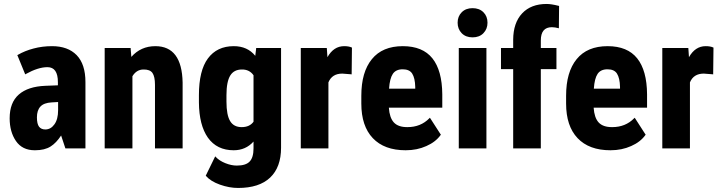

<svg xmlns="http://www.w3.org/2000/svg" viewBox="-20 -742 3606 960"><path d="M270.5 -190.9V-231.9L238.3 -230Q199.7 -228 182.1 -209.2Q164.6 -190.4 164.6 -155.3Q164.6 -122.6 175.3 -108.4Q186 -94.7 206.5 -94.7Q233.9 -94.7 252 -120.1Q270.5 -145.5 270.5 -190.9ZM147.9 -499.5Q191.4 -511.2 240.2 -511.2Q319.3 -511.2 363.3 -466.3Q407.2 -420.9 407.2 -331.5V-3.4V0H403.3H309.6H307.1L306.2 -2.4L285.6 -64.5Q261.2 -27.3 233.4 -9.8Q203.6 9.3 155.3 9.3Q154.8 9.3 154.3 9.3Q154.3 9.3 153.8 9.3Q91.3 9.3 59.6 -37.1Q43.9 -60.1 36.1 -88.4Q28.3 -116.7 28.3 -150.4Q28.3 -229.5 74.2 -269.5Q120.1 -309.6 207 -313L269.5 -315.4V-331.1Q269.5 -406.2 217.3 -406.2Q170.9 -406.2 109.4 -372.1L106 -370.1L104.5 -374L67.9 -463.4L66.4 -466.3L69.3 -467.8Q105 -488.3 147.9 -499.5Z M633.3 -502V-499L636.7 -457.5Q684.1 -511.2 756.8 -511.2Q889.6 -511.2 893.1 -329.1V-3.4V0H890.1H758.3H754.9V-3.4V-317.9Q754.9 -358.9 742.2 -377.4Q729.5 -395 697.8 -394.5Q662.6 -394.5 642.1 -360.8V-3.4V0H638.7H506.8H503.4V-3.4V-498.5V-502H506.8H630.4Z M1112.3 -266.1V-233.9Q1112.3 -166.5 1130.9 -136.2Q1148.9 -106.4 1188.5 -106.4Q1228 -106.4 1247.6 -133.3V-365.7Q1227.1 -395 1189.5 -394.5Q1150.4 -394.5 1131.8 -365.2Q1112.3 -334.5 1112.3 -266.1ZM974.6 -229.5V-266.1Q974.6 -389.2 1019.5 -449.7Q1064.9 -511.2 1148.9 -511.2Q1217.3 -511.2 1256.3 -462.9L1260.7 -499V-502H1263.7H1382.3H1385.3V-498.5V-3.4Q1385.3 94.2 1330.6 146Q1275.9 197.8 1170.4 197.8Q1126.5 197.8 1079.6 181.2Q1033.2 164.6 1010.3 138.2L1008.8 136.2L1009.8 134.3L1054.2 43.5L1056.2 39.6L1059.1 43Q1077.1 62 1106.4 73.7Q1136.7 85.9 1164.1 85.9Q1209 85.9 1228 65.9Q1247.6 45.9 1247.6 0V-34.2Q1208.5 9.3 1148.4 9.3Q1064.5 9.3 1019.5 -53.7Q975.6 -116.2 974.6 -229.5Z M1738.3 -370.1 1734.9 -370.6 1691.4 -374Q1640.1 -374 1622.1 -330.1V-3.4V0H1618.7H1487.3H1483.9V-3.4V-498.5V-502H1487.3H1610.8H1613.8L1614.3 -499L1617.2 -456.1Q1648.4 -511.2 1700.7 -511.2Q1723.6 -511.2 1737.8 -504.9L1739.7 -503.9V-502L1738.3 -373.5Z M1925.3 -298.8H2056.2V-307.6Q2055.2 -351.6 2041 -374Q2027.3 -395.5 1993.4 -395.5Q1959.5 -395.5 1944.1 -372.6Q1928.7 -349.6 1925.3 -298.8ZM2111.8 -11.7Q2065.4 9.3 2008.3 9.3Q1901.4 9.3 1844 -51.3Q1786.6 -111.8 1786.6 -224.1V-263.2Q1786.6 -381.8 1839.4 -446.3Q1892.1 -511.2 1994.1 -511.2Q2093.3 -511.2 2142.1 -450.2Q2190.4 -389.6 2191.4 -270.5V-207V-203.6H2188.5H1924.3Q1927.7 -153.3 1949.2 -129.9Q1971.2 -106 2017.1 -106.4Q2083.5 -106.4 2126.5 -150.4L2129.4 -153.3L2131.8 -149.9L2183.1 -70.3L2184.6 -68.4L2183.1 -66.9Q2170.9 -49.8 2153.1 -35.9Q2135.3 -22 2111.8 -11.7Z M2268.1 -628.4Q2268.1 -660.2 2288.6 -680.7Q2309.1 -701.2 2342.8 -701.2Q2376.5 -701.2 2397 -680.9Q2417.5 -660.6 2417.5 -628.4Q2417.5 -597.2 2397.2 -576.2Q2377 -555.2 2342.8 -555.2Q2308.6 -555.2 2288.3 -576.2Q2268.1 -597.2 2268.1 -628.4ZM2412.1 0H2409.2H2277.3H2273.9V-3.4V-498.5V-502H2277.3H2409.2H2412.1V-498.5V-3.4Z M2545.9 0V-3.4V-396.5H2488.3H2484.9V-399.9V-498.5V-502H2488.3H2545.9V-543.5Q2546.4 -627.9 2590.6 -675Q2634.8 -722.2 2712.9 -722.2Q2736.3 -722.2 2772.9 -712.9L2775.4 -712.4V-709.5L2774.4 -605V-600.6L2770 -601.6Q2756.8 -605.5 2739.3 -606Q2684.1 -606 2684.1 -539.6V-502H2759.3H2762.2V-498.5V-399.9V-396.5H2759.3H2684.1V-3.4V0H2680.7H2548.8Z M2949.2 -298.8H3080.1V-307.6Q3079.1 -351.6 3064.9 -374Q3051.3 -395.5 3017.3 -395.5Q2983.4 -395.5 2968 -372.6Q2952.6 -349.6 2949.2 -298.8ZM3135.7 -11.7Q3089.4 9.3 3032.2 9.3Q2925.3 9.3 2867.9 -51.3Q2810.5 -111.8 2810.5 -224.1V-263.2Q2810.5 -381.8 2863.3 -446.3Q2916 -511.2 3018.1 -511.2Q3117.2 -511.2 3166 -450.2Q3214.4 -389.6 3215.3 -270.5V-207V-203.6H3212.4H2948.2Q2951.7 -153.3 2973.1 -129.9Q2995.1 -106 3041 -106.4Q3107.4 -106.4 3150.4 -150.4L3153.3 -153.3L3155.8 -149.9L3207 -70.3L3208.5 -68.4L3207 -66.9Q3194.8 -49.8 3177 -35.9Q3159.2 -22 3135.7 -11.7Z M3545.9 -370.1 3542.5 -370.6 3499 -374Q3447.8 -374 3429.7 -330.1V-3.4V0H3426.3H3294.9H3291.5V-3.4V-498.5V-502H3294.9H3418.5H3421.4L3421.9 -499L3424.8 -456.1Q3456.1 -511.2 3508.3 -511.2Q3531.2 -511.2 3545.4 -504.9L3547.4 -503.9V-502L3545.9 -373.5Z"/></svg>

Font: MAUL Condensed Bold
Style: Condensed Bold
Weight: 700
Designer: MAUL
Version: Version 1.0; 2020; ttfautohint (v1.8.3)